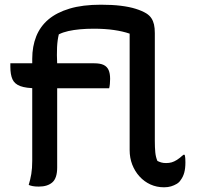

<svg xmlns="http://www.w3.org/2000/svg" viewBox="-20 -786 840 816"><path d="M24 -517H380Q406 -517 420.5 -510Q435 -503 441.5 -488.5Q448 -474 448 -451Q448 -440 447 -429.5Q446 -419 444 -411H135Q91 -411 66.5 -420Q42 -429 33 -449Q24 -469 24 -502Q24 -506 24 -510Q24 -514 24 -517ZM531 -643Q502 -653 464 -658.5Q426 -664 378 -664Q347 -664 320 -661.5Q293 -659 270.5 -654Q248 -649 230 -640Q224 -616 222.5 -585Q221 -554 223 -514Q223 -481 223 -437.5Q223 -394 223 -345Q223 -296 223 -246.5Q223 -197 223 -152.5Q223 -108 223 -74Q223 -29 202.5 -11Q182 7 145 7Q129 7 119 5Q109 3 102 0Q109 -23 113 -46.5Q117 -70 117 -103Q117 -156 117 -210.5Q117 -265 117 -319.5Q117 -374 117 -428.5Q117 -483 117 -536Q117 -589 134 -631.5Q151 -674 186 -703.5Q221 -733 276 -749.5Q331 -766 409 -766Q457 -766 493.5 -761.5Q530 -757 557 -748.5Q584 -740 602 -729Q616 -720 623.5 -708.5Q631 -697 634.5 -682Q638 -667 638 -645Q638 -603 638 -559.5Q638 -516 638 -471.5Q638 -427 638 -381Q638 -335 638 -286.5Q638 -238 638 -187Q638 -159 640 -138.5Q642 -118 649 -102Q657 -98 665.5 -95.5Q674 -93 686 -93Q699 -93 709.5 -96Q720 -99 732 -106.5Q744 -114 759 -128H765Q767 -120 767.5 -112Q768 -104 768 -96Q768 -70 763 -52Q758 -34 748 -21Q742 -11 731 -4.5Q720 2 707 6Q694 10 677 10Q646 10 619.5 -2Q593 -14 573 -36Q553 -58 542 -86.5Q531 -115 531 -148Q531 -200 531 -249.5Q531 -299 531 -347.5Q531 -396 531 -444Q531 -492 531 -541.5Q531 -591 531 -643Z"/></svg>

Font: Recursive Casual Medium
Style: Regular
Weight: 500
Version: Version 1.047